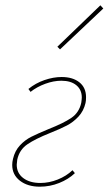

<svg xmlns="http://www.w3.org/2000/svg" viewBox="-20 -700 409 723"><path d="M26 -79Q26 -90 29 -102Q36 -132 55 -152.5Q74 -173 98 -185Q122 -197 163 -214Q219 -236 248.5 -256Q278 -276 286 -313Q288 -327 288 -333Q288 -362 267.5 -379Q247 -396 211 -396Q182 -396 150.5 -384.5Q119 -373 95 -354L87 -365Q114 -387 147.5 -398.5Q181 -410 212 -410Q254 -410 279 -390Q304 -370 304 -334Q304 -320 302 -312Q295 -282 275.5 -261Q256 -240 232 -227.5Q208 -215 168 -199Q113 -177 83 -156.5Q53 -136 45 -99Q43 -85 43 -80Q43 -48 67.5 -29.5Q92 -11 132 -11Q165 -11 197.5 -24Q230 -37 253 -59L262 -48Q238 -25 203 -11Q168 3 130 3Q84 3 55 -19.5Q26 -42 26 -79ZM196 -524 358 -680 369 -668 206 -514Z"/></svg>

Font: Ysabeau Thin
Style: Italic
Weight: 200
Italic angle: -12°
Designer: Christian Thalmann (Catharsis Fonts)
Version: Version 0.003